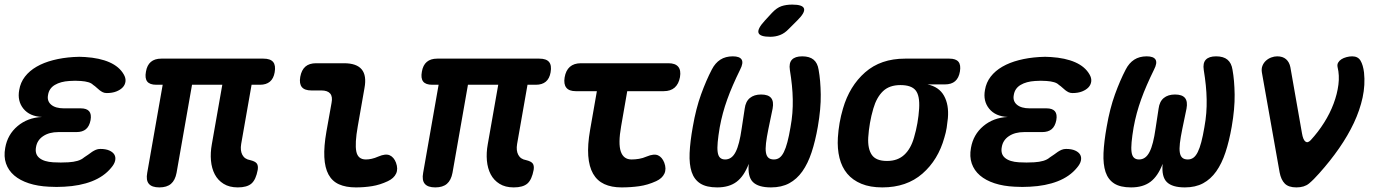

<svg xmlns="http://www.w3.org/2000/svg" viewBox="-20 -805 6040 835"><path d="M518.2 -481.4Q527.4 -465.9 525.8 -451.1Q524.1 -436.2 513.8 -425.2Q503.5 -414.2 485.8 -407.2Q468 -400.3 444.3 -400.3Q434.4 -400.3 427.1 -403.9Q419.8 -407.5 413.2 -412.6Q406.6 -417.7 400.1 -423.9Q393.7 -430.1 384.8 -436Q377.5 -443.6 364 -447.5Q350.6 -451.5 331.9 -452.8Q319.2 -453.8 306.6 -453.8Q294.1 -453.8 281.4 -452.8Q243.5 -450.5 218.6 -435.7Q193.7 -420.9 189.1 -392.9Q183.5 -366 202.3 -349.9Q221 -333.8 258.2 -333.8H331.3Q356.9 -333.8 367.7 -321.2Q378.5 -308.5 373.8 -282.2Q368.7 -255.9 353.7 -243.2Q338.7 -230.6 312.4 -230.6H234.2Q194.1 -230.6 167.8 -213Q141.5 -195.5 136.6 -165Q131 -134.4 151.2 -118Q171.4 -101.5 211.2 -99.2Q227.7 -98.2 244.4 -98.2Q261 -98.2 277.5 -99.2Q300.1 -100.5 317.2 -105.5Q334.4 -110.5 345.9 -120.6Q355.8 -126.5 364.3 -133Q372.8 -139.6 380.8 -144.9Q388.8 -150.1 397.3 -153.7Q405.8 -157.3 416.3 -157.3Q440 -157.3 455.6 -150.4Q471.1 -143.4 477.5 -132.4Q483.9 -121.4 480.8 -106.5Q477.7 -91.7 463.4 -75.2Q432.2 -37.2 379.9 -16.7Q327.5 3.7 259.3 7Q242.8 8 226 8Q209.2 8 193 7Q143.9 4.7 105.4 -7.9Q67 -20.4 41.7 -42.1Q16.5 -63.8 6.1 -94Q-4.3 -124.2 2.7 -161.9Q12.7 -219.8 56.4 -256.6Q100.1 -293.4 162.5 -296.3Q109 -298.9 81.9 -332.2Q54.8 -365.6 63.5 -413.3Q68.8 -446.2 88.5 -471.7Q108.3 -497.2 139.2 -515Q170.2 -532.9 211 -543.4Q251.8 -554 299.6 -557Q312.3 -558 325.2 -558Q338.1 -558 350.1 -557Q413.4 -553 456.2 -534.1Q498.9 -515.2 518.2 -481.4Z M1014.2 10Q977.4 10 952.4 -5.6Q927.5 -21.1 914 -46.9Q900.6 -72.6 897.5 -106.6Q894.5 -140.5 901.2 -177.3L946.8 -436.4H815.1L747.9 -53.6Q741.8 -21.1 723.7 -5.6Q705.6 10 673.1 10Q640.6 10 627.4 -5.6Q614.2 -21.1 620.3 -53.6L687.5 -436.4H659.6Q631.2 -436.4 620.2 -450.6Q609.3 -464.8 614.7 -493.2Q619.4 -521.6 636.1 -535.8Q652.9 -550 681.3 -550H1125.4Q1155.9 -550 1167.9 -535.4Q1179.9 -520.9 1174.5 -490.4Q1169.8 -463.4 1153.8 -449.9Q1137.7 -436.4 1110.7 -436.4H1074.1L1028.9 -179Q1024 -150.2 1034 -131.5Q1043.9 -112.7 1068.1 -108.6Q1089.8 -103.4 1096.7 -94.1Q1103.6 -84.8 1100.9 -66.6Q1093.1 -24 1073.9 -7Q1054.6 10 1014.2 10Z M1536 -256.2Q1522.6 -180.7 1529.6 -146.1Q1536.6 -111.5 1571.3 -111.5Q1583.4 -111.5 1596.7 -114.5Q1610 -117.4 1625.6 -124.3Q1656.7 -137.7 1674.9 -129.6Q1693 -121.5 1702.1 -97.6Q1712.2 -70.6 1702.6 -50.1Q1693 -29.5 1666.7 -17.1Q1632.4 -1 1598.4 4.5Q1564.3 10 1527.7 10Q1484.3 10 1454.4 -3.4Q1424.6 -16.7 1408.7 -46Q1392.8 -75.3 1390.5 -121.6Q1388.2 -167.8 1399.6 -232.9L1421.9 -357.6Q1427.3 -384.6 1416 -398.1Q1404.7 -411.6 1377.7 -411.6H1334.5Q1304.7 -411.6 1292.7 -426.3Q1280.7 -441 1285.8 -470.8Q1291.2 -500.6 1308.1 -515.3Q1325 -530 1354.8 -530H1476Q1531 -530 1553.1 -503.1Q1575.2 -476.3 1565.1 -422Z M2214.2 10Q2177.4 10 2152.4 -5.6Q2127.5 -21.1 2114 -46.9Q2100.6 -72.6 2097.5 -106.6Q2094.5 -140.5 2101.2 -177.3L2146.8 -436.4H2015.1L1947.9 -53.6Q1941.8 -21.1 1923.7 -5.6Q1905.6 10 1873.1 10Q1840.6 10 1827.4 -5.6Q1814.2 -21.1 1820.3 -53.6L1887.5 -436.4H1859.6Q1831.2 -436.4 1820.2 -450.6Q1809.3 -464.8 1814.7 -493.2Q1819.4 -521.6 1836.1 -535.8Q1852.9 -550 1881.3 -550H2325.4Q2355.9 -550 2367.9 -535.4Q2379.9 -520.9 2374.5 -490.4Q2369.8 -463.4 2353.8 -449.9Q2337.7 -436.4 2310.7 -436.4H2274.1L2228.9 -179Q2224 -150.2 2234 -131.5Q2243.9 -112.7 2268.1 -108.6Q2289.8 -103.4 2296.7 -94.1Q2303.6 -84.8 2300.9 -66.6Q2293.1 -24 2273.9 -7Q2254.6 10 2214.2 10Z M2887.1 -530Q2916.9 -530 2929.6 -514.7Q2942.3 -499.4 2937.2 -469.6Q2931.8 -439.8 2914.1 -424.1Q2896.3 -408.5 2866.5 -408.5H2483.9Q2454.8 -408.5 2442.8 -423.8Q2430.8 -439.1 2435.5 -468.2Q2440.6 -498.7 2458.3 -514.3Q2476.1 -530 2506.6 -530ZM2792.4 -124.3Q2823.8 -137.4 2841.7 -129.5Q2859.5 -121.5 2868.9 -97.6Q2879 -70.6 2869.4 -49.9Q2859.8 -29.2 2833.5 -17.1Q2797 -0.4 2759.9 4.8Q2722.9 10 2683 10Q2639.3 10 2608.1 -4.4Q2576.9 -18.8 2559.3 -49.5Q2541.8 -80.2 2538.3 -127.5Q2534.9 -174.8 2546.3 -239.9L2597 -530H2729L2681.3 -256.2Q2667.9 -180.7 2679.8 -146.1Q2691.6 -111.5 2726.6 -111.5Q2742.4 -111.5 2758.8 -114.2Q2775.1 -116.8 2792.4 -124.3Z M3468.7 -560Q3500.7 -560 3518.2 -545.5Q3535.7 -531 3540.1 -501.7Q3548.5 -455.8 3549.4 -394.1Q3550.3 -332.4 3536.7 -254Q3525.7 -191.2 3509.5 -142.3Q3493.3 -93.5 3469.4 -59.7Q3445.5 -25.9 3412.2 -7.9Q3378.9 10 3333 10Q3278 10 3254.5 -13.2Q3231 -36.4 3236.3 -92.4Q3215.7 -38.7 3183.4 -14.4Q3151 10 3099 10Q3052.4 10 3025.7 -6.9Q2999.1 -23.9 2988 -57Q2977 -90.2 2979.1 -139.5Q2981.3 -188.9 2993 -254Q3006.6 -332.7 3028.9 -394.4Q3051.3 -456.1 3075.7 -502.7Q3090.2 -531 3112.7 -545.5Q3135.3 -560 3167 -560Q3197 -560 3205.5 -545.6Q3213.9 -531.3 3198.7 -502Q3181.4 -466.8 3167.6 -435Q3153.7 -403.3 3142.9 -373Q3132 -342.8 3124 -313.2Q3116 -283.6 3110 -251Q3103.7 -213.6 3101.3 -187.2Q3098.8 -160.8 3101.1 -143.9Q3103.4 -126.9 3111.5 -119.2Q3119.5 -111.5 3133.6 -111.5Q3148.2 -111.5 3159.5 -119.6Q3170.9 -127.7 3179.3 -144.3Q3187.8 -160.8 3194.1 -185.9Q3200.5 -211 3205.5 -246L3218.7 -332.7Q3222.7 -363.7 3241.2 -378.8Q3259.7 -394 3290 -394Q3321.3 -394 3333.6 -378.8Q3345.8 -363.7 3340.1 -332.7L3321.5 -243Q3314.2 -207.2 3311.3 -182.2Q3308.4 -157.1 3311 -141.7Q3313.5 -126.2 3321.9 -118.9Q3330.3 -111.5 3345.6 -111.5Q3359.7 -111.5 3370.2 -119.2Q3380.7 -126.9 3389.1 -143.9Q3397.5 -160.8 3404.4 -187.2Q3411.4 -213.6 3417.7 -251Q3423.7 -283.6 3426 -313.2Q3428.3 -342.8 3427.7 -372.7Q3427.2 -402.7 3424 -434.1Q3420.8 -465.5 3415.1 -500.7Q3410.4 -530.7 3424 -545.3Q3437.7 -560 3468.7 -560ZM3410.3 -679.1Q3392.7 -660.5 3372.8 -652.8Q3352.8 -645 3329.8 -645Q3284.5 -645 3278.7 -662.3Q3273 -679.5 3306.8 -716L3337.1 -748.9Q3358.2 -771.3 3378.5 -778.1Q3398.8 -785 3425.6 -785Q3471.5 -785 3476.7 -767.4Q3481.9 -749.9 3446.8 -715.5Z M4013.8 -437.9Q4063.9 -427.4 4085.6 -388.3Q4107.3 -349.2 4102.3 -291Q4100.3 -270 4097 -249Q4093.6 -228 4087.1 -207Q4060.1 -109.5 3991.5 -49.8Q3922.9 10 3817.1 10Q3764.2 10 3726.2 -5.7Q3688.2 -21.4 3664.6 -49.6Q3641 -77.8 3630.9 -118.2Q3620.9 -158.6 3623.9 -207Q3625.9 -238.5 3631.3 -270Q3636.8 -301.5 3646.1 -333Q3674.5 -430.8 3742.4 -490.4Q3810.3 -550 3916.1 -550H4108.8Q4137.2 -550 4148.3 -536.3Q4159.4 -522.7 4154.7 -494.3Q4150 -465.9 4133.8 -451.9Q4117.6 -437.9 4089.2 -437.9ZM3837.4 -105Q3861.5 -105 3880.1 -111.9Q3898.8 -118.8 3912.9 -132Q3927.1 -145.1 3937.6 -163.9Q3948.2 -182.6 3955.1 -207Q3964.4 -238.5 3969.8 -270Q3975.3 -301.5 3977.3 -333Q3980.6 -388.8 3962.1 -411.9Q3943.7 -435 3895.8 -435Q3847.9 -435 3820.1 -408.4Q3792.3 -381.8 3778.1 -333Q3768.8 -301.5 3763.4 -270Q3757.9 -238.5 3755.9 -207Q3753.3 -158.2 3771.4 -131.6Q3789.5 -105 3837.4 -105Z M4718.2 -481.4Q4727.4 -465.9 4725.8 -451.1Q4724.1 -436.2 4713.8 -425.2Q4703.5 -414.2 4685.8 -407.2Q4668 -400.3 4644.3 -400.3Q4634.4 -400.3 4627.1 -403.9Q4619.8 -407.5 4613.2 -412.6Q4606.6 -417.7 4600.1 -423.9Q4593.7 -430.1 4584.8 -436Q4577.5 -443.6 4564 -447.5Q4550.6 -451.5 4531.9 -452.8Q4519.2 -453.8 4506.6 -453.8Q4494.1 -453.8 4481.4 -452.8Q4443.5 -450.5 4418.6 -435.7Q4393.7 -420.9 4389.1 -392.9Q4383.5 -366 4402.3 -349.9Q4421 -333.8 4458.2 -333.8H4531.3Q4556.9 -333.8 4567.7 -321.2Q4578.5 -308.5 4573.8 -282.2Q4568.7 -255.9 4553.7 -243.2Q4538.7 -230.6 4512.4 -230.6H4434.2Q4394.1 -230.6 4367.8 -213Q4341.5 -195.5 4336.6 -165Q4331 -134.4 4351.2 -118Q4371.4 -101.5 4411.2 -99.2Q4427.7 -98.2 4444.4 -98.2Q4461 -98.2 4477.5 -99.2Q4500.1 -100.5 4517.2 -105.5Q4534.4 -110.5 4545.9 -120.6Q4555.8 -126.5 4564.3 -133Q4572.8 -139.6 4580.8 -144.9Q4588.8 -150.1 4597.3 -153.7Q4605.8 -157.3 4616.3 -157.3Q4640 -157.3 4655.6 -150.4Q4671.1 -143.4 4677.5 -132.4Q4683.9 -121.4 4680.8 -106.5Q4677.7 -91.7 4663.4 -75.2Q4632.2 -37.2 4579.9 -16.7Q4527.5 3.7 4459.3 7Q4442.8 8 4426 8Q4409.2 8 4393 7Q4343.9 4.7 4305.4 -7.9Q4267 -20.4 4241.7 -42.1Q4216.5 -63.8 4206.1 -94Q4195.7 -124.2 4202.7 -161.9Q4212.7 -219.8 4256.4 -256.6Q4300.1 -293.4 4362.5 -296.3Q4309 -298.9 4281.9 -332.2Q4254.8 -365.6 4263.5 -413.3Q4268.8 -446.2 4288.5 -471.7Q4308.3 -497.2 4339.2 -515Q4370.2 -532.9 4411 -543.4Q4451.8 -554 4499.6 -557Q4512.3 -558 4525.2 -558Q4538.1 -558 4550.1 -557Q4613.4 -553 4656.2 -534.1Q4698.9 -515.2 4718.2 -481.4Z M5268.7 -560Q5300.7 -560 5318.2 -545.5Q5335.7 -531 5340.1 -501.7Q5348.5 -455.8 5349.4 -394.1Q5350.3 -332.4 5336.7 -254Q5325.7 -191.2 5309.5 -142.3Q5293.3 -93.5 5269.4 -59.7Q5245.5 -25.9 5212.2 -7.9Q5178.9 10 5133 10Q5078 10 5054.5 -13.2Q5031 -36.4 5036.3 -92.4Q5015.7 -38.7 4983.4 -14.4Q4951 10 4899 10Q4852.4 10 4825.7 -6.9Q4799.1 -23.9 4788 -57Q4777 -90.2 4779.1 -139.5Q4781.3 -188.9 4793 -254Q4806.6 -332.7 4828.9 -394.4Q4851.3 -456.1 4875.7 -502.7Q4890.2 -531 4912.7 -545.5Q4935.3 -560 4967 -560Q4997 -560 5005.5 -545.6Q5013.9 -531.3 4998.7 -502Q4981.4 -466.8 4967.6 -435Q4953.7 -403.3 4942.9 -373Q4932 -342.8 4924 -313.2Q4916 -283.6 4910 -251Q4903.7 -213.6 4901.3 -187.2Q4898.8 -160.8 4901.1 -143.9Q4903.4 -126.9 4911.5 -119.2Q4919.5 -111.5 4933.6 -111.5Q4948.2 -111.5 4959.5 -119.6Q4970.9 -127.7 4979.3 -144.3Q4987.8 -160.8 4994.1 -185.9Q5000.5 -211 5005.5 -246L5018.7 -332.7Q5022.7 -363.7 5041.2 -378.8Q5059.7 -394 5090 -394Q5121.3 -394 5133.6 -378.8Q5145.8 -363.7 5140.1 -332.7L5121.5 -243Q5114.2 -207.2 5111.3 -182.2Q5108.4 -157.1 5111 -141.7Q5113.5 -126.2 5121.9 -118.9Q5130.3 -111.5 5145.6 -111.5Q5159.7 -111.5 5170.2 -119.2Q5180.7 -126.9 5189.1 -143.9Q5197.5 -160.8 5204.4 -187.2Q5211.4 -213.6 5217.7 -251Q5223.7 -283.6 5226 -313.2Q5228.3 -342.8 5227.7 -372.7Q5227.2 -402.7 5224 -434.1Q5220.8 -465.5 5215.1 -500.7Q5210.4 -530.7 5224 -545.3Q5237.7 -560 5268.7 -560Z M5467.9 -489.8Q5465.2 -506.1 5470.3 -518.9Q5475.4 -531.8 5485.5 -541Q5495.7 -550.3 5508.7 -555.1Q5521.7 -560 5534.4 -560Q5558.7 -560 5573 -547.5Q5587.3 -535 5591.7 -513.1L5642.2 -225.6Q5646.9 -197.3 5657 -189.5Q5667 -181.6 5680.1 -195.3Q5713 -231 5738.5 -271.6Q5764.1 -312.1 5779.8 -354.2Q5795.6 -396.3 5800.7 -436.9Q5805.8 -477.4 5797.1 -513.1Q5794.7 -524.2 5799.6 -532.8Q5804.5 -541.4 5813.8 -547.3Q5823.1 -553.2 5835.9 -556.6Q5848.8 -560 5860.6 -560Q5885.7 -560 5896.9 -541.2Q5908 -522.4 5912.1 -489.8Q5917.8 -436 5905.9 -380.8Q5893.9 -325.7 5868 -270.5Q5842 -215.4 5803.8 -160.3Q5765.5 -105.1 5717.3 -51.3Q5693 -23.6 5672.7 -6.8Q5652.4 10 5618 10Q5583.9 10 5567.5 -6.6Q5551.2 -23.1 5545.1 -54.8Z"/></svg>

Font: Maple Mono
Style: Italic
Weight: 400
Italic angle: -10°
Monospace: yes
Designer: subframe7536
Version: Version 7.300